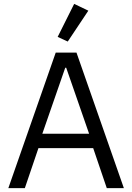

<svg xmlns="http://www.w3.org/2000/svg" viewBox="-20 -969 681 989"><path d="M530 0 460 -206H178L108 0H23L267 -698H374L618 0ZM321 -620H316L198 -280H439ZM329 -755 277 -779 362 -949 435 -914Z"/></svg>

Font: IBM Plex Sans Thai Looped
Style: Regular
Weight: 400
Designer: Mike Abbink, Paul van der Laan, Pieter van Rosmalen, Ben Mitchell, Mark Frömberg
Foundry: Bold Monday
Version: Version 1.1